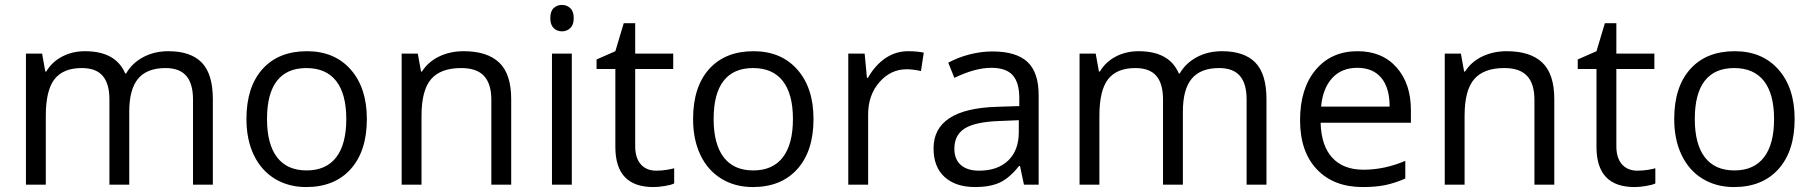

<svg xmlns="http://www.w3.org/2000/svg" viewBox="-20 -754 7404 784"><path d="M768.1 0V-348.1Q768.1 -412.1 740.7 -444.1Q713.4 -476.1 655.8 -476.1Q580.1 -476.1 543.9 -432.6Q507.8 -389.2 507.8 -298.8V0H426.8V-348.1Q426.8 -412.1 399.4 -444.1Q372.1 -476.1 314 -476.1Q237.8 -476.1 202.4 -430.4Q167 -384.8 167 -280.8V0H85.9V-535.2H151.9L165 -461.9H168.9Q191.9 -501 233.6 -522.9Q275.4 -544.9 327.1 -544.9Q452.6 -544.9 491.2 -454.1H495.1Q519 -496.1 564.5 -520.5Q609.9 -544.9 668 -544.9Q758.8 -544.9 804 -498.3Q849.1 -451.7 849.1 -349.1V0Z M1478 -268.1Q1478 -137.2 1412.1 -63.7Q1346.2 9.8 1230 9.8Q1158.2 9.8 1102.5 -23.9Q1046.9 -57.6 1016.6 -120.6Q986.3 -183.6 986.3 -268.1Q986.3 -398.9 1051.8 -471.9Q1117.2 -544.9 1233.4 -544.9Q1345.7 -544.9 1411.9 -470.2Q1478 -395.5 1478 -268.1ZM1070.3 -268.1Q1070.3 -165.5 1111.3 -111.8Q1152.3 -58.1 1231.9 -58.1Q1311.5 -58.1 1352.8 -111.6Q1394 -165 1394 -268.1Q1394 -370.1 1352.8 -423.1Q1311.5 -476.1 1231 -476.1Q1151.4 -476.1 1110.8 -423.8Q1070.3 -371.6 1070.3 -268.1Z M1986.3 0V-346.2Q1986.3 -411.6 1956.5 -443.8Q1926.8 -476.1 1863.3 -476.1Q1779.3 -476.1 1740.2 -430.7Q1701.2 -385.3 1701.2 -280.8V0H1620.1V-535.2H1686L1699.2 -461.9H1703.1Q1728 -501.5 1772.9 -523.2Q1817.9 -544.9 1873 -544.9Q1969.7 -544.9 2018.6 -498.3Q2067.4 -451.7 2067.4 -349.1V0Z M2314.9 0H2233.9V-535.2H2314.9ZM2227.1 -680.2Q2227.1 -708 2240.7 -720.9Q2254.4 -733.9 2274.9 -733.9Q2294.4 -733.9 2308.6 -720.7Q2322.8 -707.5 2322.8 -680.2Q2322.8 -652.8 2308.6 -639.4Q2294.4 -626 2274.9 -626Q2254.4 -626 2240.7 -639.4Q2227.1 -652.8 2227.1 -680.2Z M2659.7 -57.1Q2681.2 -57.1 2701.2 -60.3Q2721.2 -63.5 2732.9 -66.9V-4.9Q2719.7 1.5 2694.1 5.6Q2668.5 9.8 2647.9 9.8Q2492.7 9.8 2492.7 -153.8V-472.2H2416V-511.2L2492.7 -544.9L2526.9 -659.2H2573.7V-535.2H2729V-472.2H2573.7V-157.2Q2573.7 -108.9 2596.7 -83Q2619.6 -57.1 2659.7 -57.1Z M3301.8 -268.1Q3301.8 -137.2 3235.8 -63.7Q3169.9 9.8 3053.7 9.8Q2981.9 9.8 2926.3 -23.9Q2870.6 -57.6 2840.3 -120.6Q2810.1 -183.6 2810.1 -268.1Q2810.1 -398.9 2875.5 -471.9Q2940.9 -544.9 3057.1 -544.9Q3169.4 -544.9 3235.6 -470.2Q3301.8 -395.5 3301.8 -268.1ZM2894 -268.1Q2894 -165.5 2935.1 -111.8Q2976.1 -58.1 3055.7 -58.1Q3135.3 -58.1 3176.5 -111.6Q3217.8 -165 3217.8 -268.1Q3217.8 -370.1 3176.5 -423.1Q3135.3 -476.1 3054.7 -476.1Q2975.1 -476.1 2934.6 -423.8Q2894 -371.6 2894 -268.1Z M3688 -544.9Q3723.6 -544.9 3752 -539.1L3740.7 -463.9Q3707.5 -471.2 3682.1 -471.2Q3617.2 -471.2 3571 -418.5Q3524.9 -365.7 3524.9 -287.1V0H3443.8V-535.2H3510.7L3520 -436H3523.9Q3553.7 -488.3 3595.7 -516.6Q3637.7 -544.9 3688 -544.9Z M4161.1 0 4145 -76.2H4141.1Q4101.1 -25.9 4061.3 -8.1Q4021.5 9.8 3961.9 9.8Q3882.3 9.8 3837.2 -31.2Q3792 -72.3 3792 -147.9Q3792 -310.1 4051.3 -317.9L4142.1 -320.8V-354Q4142.1 -417 4115 -447Q4087.9 -477.1 4028.3 -477.1Q3961.4 -477.1 3877 -436L3852.1 -498Q3891.6 -519.5 3938.7 -531.7Q3985.8 -543.9 4033.2 -543.9Q4128.9 -543.9 4175 -501.5Q4221.2 -459 4221.2 -365.2V0ZM3978 -57.1Q4053.7 -57.1 4096.9 -98.6Q4140.1 -140.1 4140.1 -214.8V-263.2L4059.1 -259.8Q3962.4 -256.3 3919.7 -229.7Q3877 -203.1 3877 -147Q3877 -103 3903.6 -80.1Q3930.2 -57.1 3978 -57.1Z M5070.3 0V-348.1Q5070.3 -412.1 5043 -444.1Q5015.6 -476.1 4958 -476.1Q4882.3 -476.1 4846.2 -432.6Q4810.1 -389.2 4810.1 -298.8V0H4729V-348.1Q4729 -412.1 4701.7 -444.1Q4674.3 -476.1 4616.2 -476.1Q4540 -476.1 4504.6 -430.4Q4469.2 -384.8 4469.2 -280.8V0H4388.2V-535.2H4454.1L4467.3 -461.9H4471.2Q4494.1 -501 4535.9 -522.9Q4577.6 -544.9 4629.4 -544.9Q4754.9 -544.9 4793.5 -454.1H4797.4Q4821.3 -496.1 4866.7 -520.5Q4912.1 -544.9 4970.2 -544.9Q5061 -544.9 5106.2 -498.3Q5151.4 -451.7 5151.4 -349.1V0Z M5544.4 9.8Q5425.8 9.8 5357.2 -62.5Q5288.6 -134.8 5288.6 -263.2Q5288.6 -392.6 5352.3 -468.8Q5416 -544.9 5523.4 -544.9Q5624 -544.9 5682.6 -478.8Q5741.2 -412.6 5741.2 -304.2V-252.9H5372.6Q5375 -158.7 5420.2 -109.9Q5465.3 -61 5547.4 -61Q5633.8 -61 5718.3 -97.2V-24.9Q5675.3 -6.3 5637 1.7Q5598.6 9.8 5544.4 9.8ZM5522.5 -477.1Q5458 -477.1 5419.7 -435.1Q5381.3 -393.1 5374.5 -318.8H5654.3Q5654.3 -395.5 5620.1 -436.3Q5585.9 -477.1 5522.5 -477.1Z M6245.6 0V-346.2Q6245.6 -411.6 6215.8 -443.8Q6186 -476.1 6122.6 -476.1Q6038.6 -476.1 5999.5 -430.7Q5960.4 -385.3 5960.4 -280.8V0H5879.4V-535.2H5945.3L5958.5 -461.9H5962.4Q5987.3 -501.5 6032.2 -523.2Q6077.1 -544.9 6132.3 -544.9Q6229 -544.9 6277.8 -498.3Q6326.7 -451.7 6326.7 -349.1V0Z M6666 -57.1Q6687.5 -57.1 6707.5 -60.3Q6727.5 -63.5 6739.3 -66.9V-4.9Q6726.1 1.5 6700.4 5.6Q6674.8 9.8 6654.3 9.8Q6499 9.8 6499 -153.8V-472.2H6422.4V-511.2L6499 -544.9L6533.2 -659.2H6580.1V-535.2H6735.4V-472.2H6580.1V-157.2Q6580.1 -108.9 6603 -83Q6626 -57.1 6666 -57.1Z M7308.1 -268.1Q7308.1 -137.2 7242.2 -63.7Q7176.3 9.8 7060.1 9.8Q6988.3 9.8 6932.6 -23.9Q6877 -57.6 6846.7 -120.6Q6816.4 -183.6 6816.4 -268.1Q6816.4 -398.9 6881.8 -471.9Q6947.3 -544.9 7063.5 -544.9Q7175.8 -544.9 7241.9 -470.2Q7308.1 -395.5 7308.1 -268.1ZM6900.4 -268.1Q6900.4 -165.5 6941.4 -111.8Q6982.4 -58.1 7062 -58.1Q7141.6 -58.1 7182.9 -111.6Q7224.1 -165 7224.1 -268.1Q7224.1 -370.1 7182.9 -423.1Q7141.6 -476.1 7061 -476.1Q6981.4 -476.1 6940.9 -423.8Q6900.4 -371.6 6900.4 -268.1Z"/></svg>

Font: f06896923
Style: Regular
Weight: 400
Foundry: Ascender Corporation
Version: Version 1.10